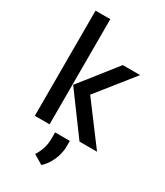

<svg xmlns="http://www.w3.org/2000/svg" viewBox="-226 -790 951 1107"><g transform="rotate(30 250.0 -236.5)"><path d="M68.8 0H167V-700.2H68.8ZM284.2 -265.1 477.1 -506.8H361.8L170.9 -265.1L366.2 0H482.9ZM243.2 227.1Q274.9 199.2 295.2 153.8Q315.4 108.4 315.9 63V24.4H217.8V73.2Q216.3 133.3 180.7 189.5Z"/></g></svg>

Font: FAU Chimera Medium
Style: Regular
Weight: 500
Version: Version 1.002;hotconv 1.0.117;makeotfexe 2.5.65602